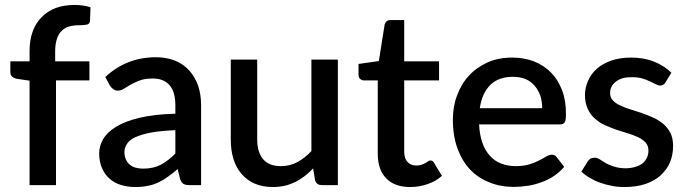

<svg xmlns="http://www.w3.org/2000/svg" viewBox="-20 -752 2790 780"><path d="M207.5 0H100.1V-424.3L49.8 -431.6Q37.1 -434.1 29.8 -440.4Q22 -446.8 22 -459V-502.9H100.1V-545.9Q100.1 -588.9 112.8 -624Q125 -658.2 149.4 -682.6Q173.3 -707 207 -719.7Q240.2 -731.9 283.7 -731.9Q298.8 -731.9 316.9 -729.5Q333 -727.5 347.7 -722.2L345.7 -668Q344.7 -654.3 332.5 -651.9Q318.8 -649.4 301.3 -649.4Q278.8 -649.4 261.2 -644.5Q243.7 -639.6 230.5 -626.5Q217.3 -613.3 210.9 -593.3Q204.1 -571.8 204.1 -542.5V-502.9H343.3V-425.3H207.5Z M692.4 -128.4V-223.1Q639.2 -221.2 595.7 -213.9Q557.1 -206.5 531.2 -195.3Q506.8 -184.6 496.6 -168.5Q485.4 -151.9 485.4 -134.3Q485.4 -117.7 491.7 -104Q497.1 -91.3 507.3 -83Q517.6 -74.2 531.2 -70.8Q545.4 -66.9 561.5 -66.9Q603 -66.9 633.8 -83Q665 -100.1 692.4 -128.4ZM426.8 -403.8 407.7 -439Q494.1 -519.5 613.3 -519.5Q656.7 -519.5 691.9 -505.4Q726.1 -491.2 749.5 -464.8Q772.5 -439 785.2 -403.3Q796.9 -367.2 796.9 -324.2V0H749Q733.4 0 725.6 -4.9Q717.3 -9.3 711.9 -23.9L701.7 -65.4Q681.2 -46.9 663.1 -34.7Q643.1 -20 624 -11.2Q602.5 -1 580.6 2.9Q558.1 7.8 528.8 7.8Q499 7.8 471.7 -0.5Q444.8 -8.3 424.8 -26.4Q405.3 -43.5 394.5 -68.8Q382.8 -96.2 382.8 -128.9Q382.8 -158.7 398.9 -186.5Q415 -214.4 451.2 -236.8Q488.8 -259.8 546.4 -273.4Q607.9 -288.1 692.4 -290V-324.2Q692.4 -378.9 668.9 -405.8Q645.5 -433.1 600.1 -433.1Q570.3 -433.1 547.9 -425.3Q529.3 -418 511.7 -408.7Q502 -403.3 483.9 -392.1Q471.7 -383.8 458.5 -383.8Q447.8 -383.8 439.9 -390.1Q432.6 -395 426.8 -403.8Z M1245.1 -509.8H1352.5V0H1287.6Q1265.6 0 1259.8 -20.5L1252 -67.9Q1238.3 -52.7 1218.3 -37.1Q1196.3 -20.5 1180.7 -13.2Q1155.8 -1.5 1137.7 2.4Q1113.3 7.8 1088.9 7.8Q1046.9 7.8 1015.1 -5.9Q983.9 -19.5 961.4 -45.4Q939 -71.3 928.2 -106.9Q917.5 -141.1 917.5 -185.5V-509.8H1024.9V-185.5Q1024.9 -133.8 1048.8 -105.5Q1072.3 -77.1 1121.1 -77.1Q1158.2 -77.1 1187.5 -93.3Q1217.3 -108.9 1245.1 -138.2Z M1646.5 7.8Q1582.5 7.8 1548.8 -27.8Q1514.6 -62.5 1514.6 -128.4V-425.3H1458.5Q1450.2 -425.3 1442.9 -431.6Q1436.5 -436.5 1436.5 -448.7V-492.2L1519 -503.9L1542.5 -651.4Q1544.9 -660.6 1550.8 -665.5Q1556.2 -670.4 1566.9 -670.4H1622.1V-502.9H1763.7V-425.3H1622.1V-136.2Q1622.1 -108.4 1635.3 -94.2Q1648.9 -79.6 1671.4 -79.6Q1684.6 -79.6 1692.9 -83Q1701.2 -85.9 1708.5 -89.8Q1715.3 -93.8 1720.2 -97.2Q1724.6 -100.1 1729 -100.1Q1738.3 -100.1 1743.7 -89.8L1775.4 -37.6Q1749.5 -14.6 1716.3 -3.9Q1682.6 7.8 1646.5 7.8Z M1929.2 -312.5H2182.6Q2182.6 -339.4 2175.3 -362.8Q2167.5 -384.8 2152.3 -403.3Q2137.7 -420.9 2115.2 -430.7Q2093.3 -439.9 2063.5 -439.9Q2004.9 -439.9 1971.7 -406.7Q1938 -373 1929.2 -312.5ZM2253.9 -246.6H1926.3Q1928.2 -204.6 1939.9 -171.4Q1950.7 -140.1 1970.7 -118.7Q1990.7 -96.7 2016.6 -87.4Q2043 -77.1 2076.2 -77.1Q2107.4 -77.1 2130.9 -84.5Q2148.9 -89.4 2170.9 -100.6Q2182.1 -106 2199.7 -116.7Q2211.9 -123.5 2221.7 -123.5Q2234.4 -123.5 2241.7 -113.3L2272 -74.2Q2253.9 -52.7 2229 -36.1Q2206.5 -21 2178.2 -11.2Q2147 0 2122.6 2.9Q2094.2 7.3 2067.4 7.3Q2013.2 7.3 1969.2 -10.7Q1922.9 -28.8 1890.6 -62.5Q1858.4 -95.7 1838.9 -147.9Q1819.8 -199.2 1819.8 -265.6Q1819.8 -320.3 1836.9 -364.3Q1854.5 -412.1 1884.8 -444.3Q1915 -477.5 1960.9 -498.5Q2004.4 -518.1 2061.5 -518.1Q2107.9 -518.1 2148.9 -502.9Q2189.5 -486.3 2217.8 -458Q2246.1 -429.7 2263.2 -386.2Q2279.3 -343.8 2279.3 -288.6Q2279.3 -263.2 2273.9 -254.9Q2268.6 -246.6 2253.9 -246.6Z M2707.5 -456.5 2683.6 -417.5Q2680.2 -411.1 2674.3 -407.7Q2668.5 -404.3 2662.1 -404.3Q2654.3 -404.3 2643.6 -410.2Q2640.1 -412.1 2632.1 -415.8Q2624 -419.4 2620.1 -421.4Q2605 -428.7 2588.4 -433.6Q2570.3 -438.5 2545.4 -438.5Q2525.4 -438.5 2509.3 -434.1Q2494.6 -429.7 2481.9 -420.4Q2470.2 -411.1 2464.4 -399.9Q2458.5 -388.2 2458.5 -374.5Q2458.5 -356 2469.2 -344.7Q2481.4 -331.5 2498.5 -324.2Q2521.5 -313 2539.6 -308.1Q2548.8 -305.7 2586.4 -293Q2605 -286.6 2633.3 -274.4Q2653.8 -265.6 2674.3 -249Q2693.4 -231.9 2703.6 -211.9Q2714.4 -190.4 2714.4 -159.2Q2714.4 -123.5 2701.7 -92.3Q2689.9 -64 2663.6 -39.6Q2639.2 -17.1 2601.6 -4.4Q2564.9 7.8 2516.1 7.8Q2488.8 7.8 2464.8 2.9Q2441.4 -1.5 2418 -9.8Q2397.9 -16.6 2376.5 -29.3Q2359.4 -38.6 2341.8 -54.7L2367.2 -95.7Q2371.6 -102.5 2378.4 -107.4Q2385.3 -111.3 2395 -111.3Q2406.2 -111.3 2416 -105Q2427.2 -97.2 2439.9 -89.8Q2451.2 -83 2473.1 -75.7Q2495.1 -68.4 2521.5 -68.4Q2543.9 -68.4 2563 -74.7Q2580.1 -79.6 2591.8 -89.8Q2603.5 -100.1 2608.9 -112.8Q2614.3 -126 2614.3 -140.1Q2614.3 -159.7 2603.5 -171.9Q2591.8 -185.1 2574.7 -193.4Q2550.3 -204.6 2533.2 -209.5Q2517.6 -213.9 2485.4 -224.6Q2466.8 -231 2438.5 -243.2Q2415 -253.4 2397 -270Q2378.9 -285.2 2367.7 -309.6Q2356.4 -333.5 2356.4 -366.2Q2356.4 -395.5 2369.1 -423.8Q2380.9 -451.7 2404.8 -472.7Q2427.2 -493.2 2463.4 -505.9Q2499 -518.1 2543.5 -518.1Q2596.2 -518.1 2637.2 -501.5Q2679.7 -484.4 2707.5 -456.5Z"/></svg>

Font: Lato-SemiBold
Style: Regular
Weight: 500
Designer: Lukasz Dziedzic with Adam Twardoch and Botio Nikoltchev
Foundry: tyPoland Lukasz Dziedzic
Version: ""